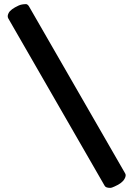

<svg xmlns="http://www.w3.org/2000/svg" viewBox="-20 -805 629 931"><path d="M120 -775 587 36Q593 46 584 62Q573 83 536 99Q522 106 514 106Q492 106 487 95L20 -716Q14 -727 22 -742Q31 -760 70 -778Q85 -785 107 -785Q114 -784 120 -775Z"/></svg>

Font: FC Lilita One
Style: Regular
Weight: 400
Designer: Juan Montoreano
Foundry: Juan Montoreano
Version: Version 1.002